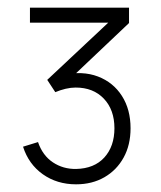

<svg xmlns="http://www.w3.org/2000/svg" viewBox="-20 -740 420 500"><path d="M178 -260Q128.5 -260 91.5 -286.2Q54.5 -312.5 40 -358L79 -370Q91 -335 117.8 -317.2Q144.5 -299.5 178 -300Q225.5 -301 251.8 -330Q278 -359 278 -406Q278 -454 250.5 -483Q223 -512 177 -512Q164.5 -512 150.8 -508.8Q137 -505.5 124 -500L103 -532L295 -712L307 -681H58V-720H316V-680L145 -518L143 -545Q195 -556 235 -540.8Q275 -525.5 297.5 -490.2Q320 -455 320 -406Q320 -362.5 302 -329.8Q284 -297 252 -278.5Q220 -260 178 -260Z"/></svg>

Font: Manrope ExtraLight ExtraLight
Style: Regular
Weight: 250
Version: Version 4.501